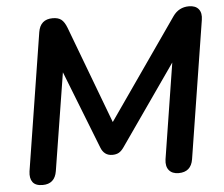

<svg xmlns="http://www.w3.org/2000/svg" viewBox="-51 -771 972 834"><g transform="rotate(-5 434.5 -354.0)"><path d="M102 5Q71 5 58.5 -12Q46 -29 50 -59L145 -658Q154 -713 208 -713Q232 -713 245.5 -702.5Q259 -692 269 -666L429 -241L732 -676Q758 -713 802 -713Q831 -713 844.5 -696Q858 -679 853 -649L758 -50Q749 5 695 5Q667 5 653 -12Q639 -29 643 -59L709 -476L466 -128Q455 -112 443.5 -105.5Q432 -99 415 -99Q379 -99 365 -136L232 -475L164 -50Q155 5 102 5Z"/></g></svg>

Font: Nunito
Style: Bold Italic
Weight: 700
Italic angle: -9°
Designer: Vernon Adams
Foundry: Vernon Adams
Version: Version 3.601; ttfautohint (v1.8.2.53-6de2)